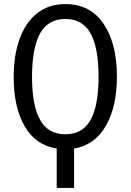

<svg xmlns="http://www.w3.org/2000/svg" viewBox="-20 -720 640 941"><path d="M343 8V201H258V8Q155 -8 101 -101Q47 -194 47 -343Q47 -448 76 -529Q105 -610 162 -655Q219 -700 300 -700Q422 -700 487.5 -603.5Q553 -507 553 -344Q553 -198 499 -103.5Q445 -9 343 8ZM463 -344Q463 -485 424 -556Q385 -627 300 -627Q215 -627 176 -555.5Q137 -484 137 -343Q137 -203 176.5 -132.5Q216 -62 300 -62Q385 -62 424 -132.5Q463 -203 463 -344Z"/></svg>

Font: Fira Mono
Style: Regular
Weight: 400
Designer: Carrois Corporate & Edenspiekermann AG
Foundry: Carrois Corporate GbR & Edenspiekermann AG
Version: Version 3.206